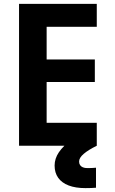

<svg xmlns="http://www.w3.org/2000/svg" viewBox="-20 -750 590 988"><path d="M78 0V-730H478V-612H220V-444H468V-328H220V-118H478V0ZM420 218Q369 218 333.5 204.5Q298 191 279.5 165Q261 139 261 102Q261 66 283 33.5Q305 1 350 -33L478 0Q435 21 411 41.5Q387 62 387 81Q387 92 392 99.5Q397 107 406.5 111Q416 115 430 115Q441 115 452.5 114.5Q464 114 474 113V216Q462 217 448.5 217.5Q435 218 420 218Z"/></svg>

Font: M PLUS Code Latin SemiExpanded
Style: Bold
Weight: 700
Width: 6
Designer: Coji Morishita
Foundry: UNDERFOREST DESIGN
Version: Version 1.002; ttfautohint (v1.8.3)